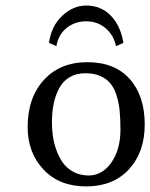

<svg xmlns="http://www.w3.org/2000/svg" viewBox="-20 -665 544 695"><path d="M399.9 -498Q391.6 -538.1 362.1 -563Q332.5 -587.9 292 -587.9Q251.5 -587.9 221.4 -564Q191.4 -540 184.1 -498L157.2 -509.8Q166 -571.3 205.6 -608.2Q245.1 -645 292 -645Q344.7 -645 380.4 -609.1Q416 -573.2 426.8 -509.8ZM80.1 -205.1Q80.1 -311.5 138.9 -375.7Q197.8 -439.9 295.9 -439.9Q395.5 -439.9 449.7 -378.9Q503.9 -317.9 503.9 -213.9Q503.9 -114.3 446.8 -52.2Q389.6 9.8 292 9.8Q194.8 9.8 137.5 -51.3Q80.1 -112.3 80.1 -205.1ZM289.1 -399.9Q255.4 -399.9 230.7 -384.8Q206.1 -369.6 192.9 -343.3Q179.7 -316.9 173.8 -287.1Q168 -257.3 168 -222.2Q168 -196.8 171.4 -172.4Q174.8 -147.9 184.3 -121.3Q193.8 -94.7 208.3 -75Q222.7 -55.2 246.6 -42.5Q270.5 -29.8 300.8 -29.8Q350.6 -29.8 383.3 -76.9Q416 -124 416 -195.8Q416 -234.9 413.1 -263.9Q410.2 -293 401.9 -319.6Q393.6 -346.2 379.6 -363Q365.7 -379.9 343 -389.9Q320.3 -399.9 289.1 -399.9Z"/></svg>

Font: Linear Smooth
Style: Regular
Weight: 400
Designer: Philipp H. Poll, Flanker
Foundry: Philipp H. Poll, reworked by Flanker
Version: Version 1.061 | FøM Fix